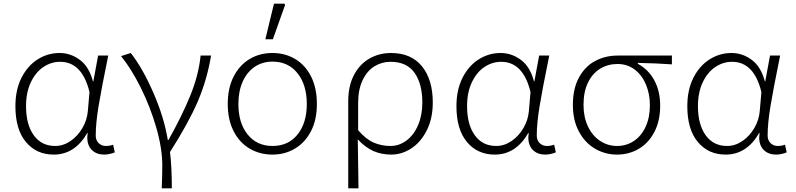

<svg xmlns="http://www.w3.org/2000/svg" viewBox="-20 -830 4339 1047"><path d="M64 -251Q64 -340 97 -405.5Q130 -471 185 -506Q240 -541 305 -541Q365 -541 415.5 -503.5Q466 -466 487 -386H489L515 -527H570L566 -506Q534 -350 518 -254Q502 -158 502 -91Q502 -65 518 -49.5Q534 -34 557 -34Q578 -34 597 -41L606 1Q575 13 548 13Q507 13 481.5 -11.5Q456 -36 456 -81Q456 -89 458 -105H456Q388 13 273 13Q179 13 121.5 -55.5Q64 -124 64 -251ZM459 -224 468 -328Q428 -493 308 -493Q259 -493 216.5 -464.5Q174 -436 148 -381Q122 -326 122 -251Q122 -151 164 -92.5Q206 -34 281 -34Q325 -34 364.5 -61Q404 -88 429.5 -132Q455 -176 459 -224Z M865 73Q865 -21 832 -135Q799 -249 747 -353Q695 -457 640 -524L693 -541Q757 -460 816 -325Q875 -190 895 -67H899Q973 -199 1018 -309.5Q1063 -420 1074 -527H1131Q1109 -395 1059 -278Q1009 -161 907 -1Q917 77 917 197H862Q865 124 865 73Z M1222 -263Q1222 -350 1254 -412.5Q1286 -475 1341 -508Q1396 -541 1466 -541Q1535 -541 1590 -508Q1645 -475 1676.5 -412.5Q1708 -350 1708 -263Q1708 -177 1676 -115Q1644 -53 1589 -20Q1534 13 1466 13Q1397 13 1341.5 -19.5Q1286 -52 1254 -114.5Q1222 -177 1222 -263ZM1653 -263Q1653 -367 1602.5 -430.5Q1552 -494 1466 -494Q1410 -494 1368 -465Q1326 -436 1303 -384Q1280 -332 1280 -263Q1280 -159 1330.5 -96.5Q1381 -34 1466 -34Q1552 -34 1602.5 -96.5Q1653 -159 1653 -263ZM1474 -810H1530L1535 -804L1468 -616H1427Z M2112 -541Q2222 -541 2281 -468.5Q2340 -396 2340 -271Q2340 -185 2308 -120.5Q2276 -56 2224 -21.5Q2172 13 2113 13Q2060 13 2016 -6.5Q1972 -26 1931 -70L1935 197H1879V-278Q1879 -362 1910.5 -421.5Q1942 -481 1995 -511Q2048 -541 2112 -541ZM2283 -271Q2283 -373 2240.5 -433Q2198 -493 2110 -493Q2062 -493 2022 -468.5Q1982 -444 1957.5 -393Q1933 -342 1933 -268V-120Q1976 -70 2018.5 -52Q2061 -34 2109 -34Q2157 -34 2197 -64Q2237 -94 2260 -148Q2283 -202 2283 -271Z M2469 -251Q2469 -340 2502 -405.5Q2535 -471 2590 -506Q2645 -541 2710 -541Q2770 -541 2820.5 -503.5Q2871 -466 2892 -386H2894L2920 -527H2975L2971 -506Q2939 -350 2923 -254Q2907 -158 2907 -91Q2907 -65 2923 -49.5Q2939 -34 2962 -34Q2983 -34 3002 -41L3011 1Q2980 13 2953 13Q2912 13 2886.5 -11.5Q2861 -36 2861 -81Q2861 -89 2863 -105H2861Q2793 13 2678 13Q2584 13 2526.5 -55.5Q2469 -124 2469 -251ZM2864 -224 2873 -328Q2833 -493 2713 -493Q2664 -493 2621.5 -464.5Q2579 -436 2553 -381Q2527 -326 2527 -251Q2527 -151 2569 -92.5Q2611 -34 2686 -34Q2730 -34 2769.5 -61Q2809 -88 2834.5 -132Q2860 -176 2864 -224Z M3104 -258Q3104 -347 3137.5 -408Q3171 -469 3226.5 -498Q3282 -527 3348 -527H3644V-479Q3564 -485 3458 -487V-482Q3515 -452 3547.5 -393Q3580 -334 3580 -254Q3580 -171 3548.5 -110.5Q3517 -50 3463.5 -18.5Q3410 13 3345 13Q3280 13 3225 -19Q3170 -51 3137 -112.5Q3104 -174 3104 -258ZM3524 -257Q3524 -316 3503 -367.5Q3482 -419 3442 -450Q3402 -481 3347 -481Q3295 -481 3253 -455.5Q3211 -430 3186.5 -380Q3162 -330 3162 -258Q3162 -192 3186 -141Q3210 -90 3252 -62Q3294 -34 3345 -34Q3396 -34 3437 -61.5Q3478 -89 3501 -139.5Q3524 -190 3524 -257Z M3728 -251Q3728 -340 3761 -405.5Q3794 -471 3849 -506Q3904 -541 3969 -541Q4029 -541 4079.5 -503.5Q4130 -466 4151 -386H4153L4179 -527H4234L4230 -506Q4198 -350 4182 -254Q4166 -158 4166 -91Q4166 -65 4182 -49.5Q4198 -34 4221 -34Q4242 -34 4261 -41L4270 1Q4239 13 4212 13Q4171 13 4145.5 -11.5Q4120 -36 4120 -81Q4120 -89 4122 -105H4120Q4052 13 3937 13Q3843 13 3785.5 -55.5Q3728 -124 3728 -251ZM4123 -224 4132 -328Q4092 -493 3972 -493Q3923 -493 3880.5 -464.5Q3838 -436 3812 -381Q3786 -326 3786 -251Q3786 -151 3828 -92.5Q3870 -34 3945 -34Q3989 -34 4028.5 -61Q4068 -88 4093.5 -132Q4119 -176 4123 -224Z"/></svg>

Font: Nebula Sans Light
Style: Regular
Weight: 300
Designer: Paul D. Hunt for Adobe (as Source Sans)
Foundry: Nebula Entertainment & Broadcasting LLC
Version: Version 1.010